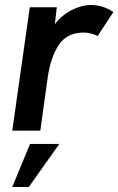

<svg xmlns="http://www.w3.org/2000/svg" viewBox="-20 -522 473 767"><path d="M99 -493H207L199 -425Q226 -461 266 -481.5Q306 -502 344 -502Q391 -502 433 -474L370 -378Q360 -384 344 -388Q328 -392 314 -392Q249 -392 216 -344Q183 -296 171 -215L141 0H29ZM100 53H217L95 225H29Z"/></svg>

Font: Hanken Grotesk SemiBold
Style: Italic
Weight: 600
Italic angle: -8°
Designer: Alfredo Marco Pradil
Foundry: Hanken Design Co.
Version: Version 3.014